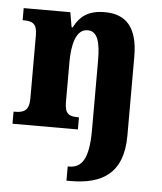

<svg xmlns="http://www.w3.org/2000/svg" viewBox="-55 -598 747 886"><g transform="rotate(5 318.5 -155.0)"><path d="M286 240H305C447 240 548 187 548 8V-357C548 -492 494 -550 395 -550C321 -550 281 -522 253 -467H248L236 -536H20V-480H23C65 -480 87 -471 87 -416V-124C87 -65 61 -56 19 -56H15V0H318V-56H315C273 -56 252 -65 252 -121V-306C252 -387 269 -460 323 -460C369 -460 383 -410 383 -325V-3C383 133 350 174 292 174H286Z"/></g></svg>

Font: Noto Serif Tamil SemiCondensed ExtraBold
Style: Italic
Weight: 800
Width: 4
Italic angle: -12°
Designer: Indian Type Foundry, Tom Grace, and the Monotype Design Team
Foundry: Monotype Imaging Inc.
Version: Version 2.003